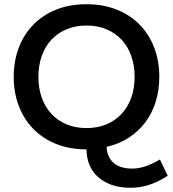

<svg xmlns="http://www.w3.org/2000/svg" viewBox="-20 -698 820 910"><path d="M598 192Q546 192 507 177.5Q468 163 442 138.5Q416 114 403 81Q390 48 390 10Q310 10 246.5 -15.5Q183 -41 138 -87Q93 -133 69 -196Q45 -259 45 -334Q45 -409 69 -472Q93 -535 138 -581Q183 -627 246.5 -652.5Q310 -678 390 -678Q469 -678 533 -652.5Q597 -627 642 -581Q687 -535 711 -472Q735 -409 735 -334Q735 -271 718 -216Q701 -161 668.5 -118Q636 -75 589.5 -45Q543 -15 485 -2Q488 48 519 74.5Q550 101 606 101Q637 101 668.5 90.5Q700 80 738 58L775 135Q728 165 685.5 178.5Q643 192 598 192ZM390 -91Q442 -91 484 -108.5Q526 -126 556 -158Q586 -190 602 -235Q618 -280 618 -334Q618 -388 602 -433Q586 -478 556 -510Q526 -542 484 -559.5Q442 -577 390 -577Q338 -577 296 -559.5Q254 -542 224 -510Q194 -478 178 -433Q162 -388 162 -334Q162 -280 178 -235Q194 -190 224 -158Q254 -126 296 -108.5Q338 -91 390 -91Z"/></svg>

Font: Gantari SemiBold
Style: Regular
Weight: 600
Designer: Anugrah Pasau
Foundry: Lafontype
Version: Version 1.000; ttfautohint (v1.8.4)